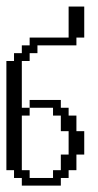

<svg xmlns="http://www.w3.org/2000/svg" viewBox="-20 -581 308 601"><path d="M48.3 0V-23.9H23.9V-48.3H0V-390.1H23.9V-414.6H48.3V-439H72.8V-463.4H194.8V-560.5H243.7V-463.4H219.2V-439H97.2V-414.6H72.8V-390.1H48.3V-243.7H72.8V-219.2H48.3V-48.3H72.8V-23.9H146V-48.3H170.4V-97.2H194.8V-170.4H170.4V-219.2H146V-243.7H72.8V-268.1H170.4V-243.7H194.8V-219.2H219.2V-170.4H243.7V-97.2H219.2V-48.3H194.8V-23.9H170.4V0Z"/></svg>

Font: FS Mondwest Regular
Style: Regular
Weight: 400
Designer: NZWStudios2024
Foundry: https://fontstruct.com
Version: Version 1.0